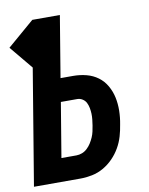

<svg xmlns="http://www.w3.org/2000/svg" viewBox="-83 -796 666 857"><g transform="rotate(-10 250.0 -367.5)"><path d="M1 0 88 -525 1 -630 123 -735H248L202 -457H259Q290 -457 319 -449.5Q348 -442 371 -425Q394 -408 408.5 -382.5Q423 -357 429 -328.5Q435 -300 434.5 -269Q434 -238 428 -207Q424 -181 416.5 -155Q409 -129 395 -104.5Q381 -80 361 -59.5Q341 -39 316.5 -25Q292 -11 265 -5.5Q238 0 212 0ZM144 -105H212Q225 -105 238 -110Q251 -115 261.5 -125Q272 -135 279.5 -147Q287 -159 292.5 -171.5Q298 -184 301 -197.5Q304 -211 306 -224Q308 -237 309.5 -250.5Q311 -264 310.5 -277Q310 -290 307.5 -303Q305 -316 299.5 -327Q294 -338 283 -345Q272 -352 259 -352H185Z"/></g></svg>

Font: Iosevka SS04 Extrabold Oblique
Style: Regular
Weight: 800
Italic angle: -9°
Monospace: yes
Designer: Belleve Invis
Foundry: Belleve Invis
Version: Version 19.0.0; ttfautohint (v1.8.4)